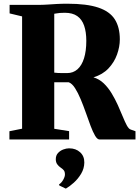

<svg xmlns="http://www.w3.org/2000/svg" viewBox="-20 -770 768 1060"><path d="M32 0V-45.5L102 -59.5V-679.5L33 -696V-743H185.5Q217 -743 242.2 -744.8Q267.5 -746.5 293.2 -748Q319 -749.5 352.5 -749.5Q459 -749.5 522.5 -728.2Q586 -707 613.8 -663.2Q641.5 -619.5 641.5 -552.5Q641.5 -512 626.2 -469.2Q611 -426.5 579 -392.5Q547 -358.5 496 -343Q528 -333.5 552.8 -309.8Q577.5 -286 596.5 -254.5Q615.5 -223 630.5 -189.8Q645.5 -156.5 657.5 -127Q669.5 -97.5 680 -78Q690.5 -58.5 701 -55L728 -45.5V0H529.5Q517 0 504.8 -21Q492.5 -42 480 -75.5Q467.5 -109 454 -147.5Q440.5 -186 425.5 -222Q410.5 -258 394.2 -283.5Q378 -309 359 -316Q349.5 -316 339 -316Q328.5 -316 318.5 -316Q308.5 -316 298.5 -316Q288.5 -316 279.5 -316V-59L361.5 -46V0ZM350.5 -366.5Q384 -366.5 407.8 -387.5Q431.5 -408.5 444 -448.5Q456.5 -488.5 456.5 -544.5Q456.5 -593.5 444.5 -628.2Q432.5 -663 406.5 -681.2Q380.5 -699.5 337.5 -699.5Q321 -699.5 310.8 -698.5Q300.5 -697.5 293.5 -696.2Q286.5 -695 279.5 -694V-369Q287 -367.5 301 -367Q315 -366.5 329.2 -366.5Q343.5 -366.5 350.5 -366.5ZM445.5 127.5Q445 160.5 428 189Q411 217.5 387.2 238.8Q363.5 260 344 271H342.5L307.5 254L306 248Q319.5 239.5 329 222.5Q338.5 205.5 338.5 193.5Q338.5 178 332.2 170.2Q326 162.5 314.5 155Q304 148 296 137Q288 126 288 109Q288 88 300.2 74.8Q312.5 61.5 329.5 55.2Q346.5 49 359.5 49H363Q398.5 49 422.2 70.5Q446 92 445.5 127.5Z"/></svg>

Font: Merriweather 72pt Black
Style: Regular
Weight: 900
Version: Version 2.100